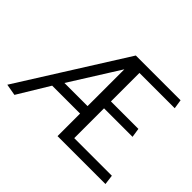

<svg xmlns="http://www.w3.org/2000/svg" viewBox="-143 -917 1162 1162"><g transform="rotate(45 437.5 -336.0)"><path d="M847 -63H525V-318H769L760 -377H525V-621H827L818 -680H435L10 -5L84 8L206 -193H445V0H855ZM247 -257 445 -572V-257Z"/></g></svg>

Font: Catamaran
Style: Regular
Weight: 400
Designer: Pria Ravichandran
Version: Version 1.000;PS 001.000;hotconv 1.0.70;makeotf.lib2.5.58329